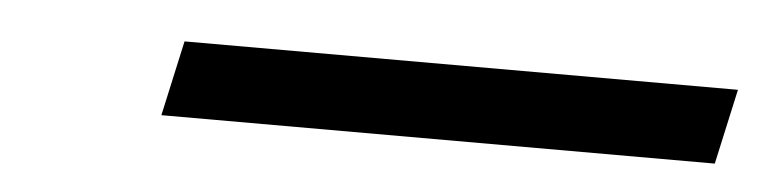

<svg xmlns="http://www.w3.org/2000/svg" viewBox="-23 -865 598 150"><g transform="rotate(5 276.0 -789.5)"><path d="M105 -760 118 -819H552L539 -760Z"/></g></svg>

Font: Noto Serif SemiCondensed Medium
Style: Italic
Weight: 500
Width: 4
Italic angle: -12°
Designer: Monotype Design Team
Foundry: Monotype Imaging Inc.
Version: Version 2.013